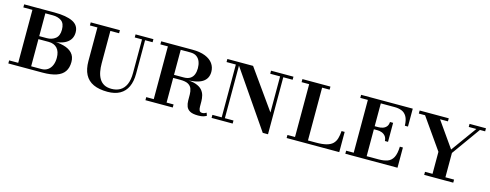

<svg xmlns="http://www.w3.org/2000/svg" viewBox="-24 -1052 4097 1605"><g transform="rotate(15 2025.0 -249.0)"><path d="M42.5 0V-26.5H321Q353 -26.5 375.8 -42.2Q398.5 -58 410.2 -85.8Q422 -113.5 422 -149.5Q422 -204 395.5 -232.8Q369 -261.5 321 -261.5H221.5V-277.5H338Q400 -277.5 447.8 -265Q495.5 -252.5 522.2 -223.8Q549 -195 549 -148Q549 -97.5 526.5 -64.8Q504 -32 457 -16Q410 0 338 0ZM121 0V-511.5H233V0ZM221.5 -270.5V-287.5H297.5Q342 -287.5 372.2 -311.2Q402.5 -335 402.5 -388Q402.5 -443 372.2 -464Q342 -485 297.5 -485H42.5V-511.5H304.5Q408.5 -511.5 463.8 -484.2Q519 -457 519 -396Q519 -334.5 467.5 -302.5Q416 -270.5 304.5 -270.5Z M903.5 14.5Q830 14.5 781.2 -8Q732.5 -30.5 708.2 -76.8Q684 -123 684 -193V-510H796V-202.5Q796 -165.5 802.2 -132Q808.5 -98.5 823.5 -72.8Q838.5 -47 864.2 -32.5Q890 -18 929.5 -18Q971.5 -18 1003.2 -36.2Q1035 -54.5 1052.5 -93.2Q1070 -132 1070 -193V-510H1096.5V-193Q1096.5 -127 1075 -80.5Q1053.5 -34 1010.5 -9.8Q967.5 14.5 903.5 14.5ZM619 -483.5V-510H871.5V-483.5ZM1007 -483.5V-510H1161.5V-483.5Z M1366.5 -251.5V-266.5H1489Q1523.5 -266.5 1544.2 -280Q1565 -293.5 1574.2 -317Q1583.5 -340.5 1583.5 -371Q1583.5 -401.5 1574.2 -426.8Q1565 -452 1544.2 -467.5Q1523.5 -483 1489 -483H1229V-509.5H1499.5Q1566 -509.5 1610.8 -491.5Q1655.5 -473.5 1677.8 -442.2Q1700 -411 1700 -371Q1700 -311 1652 -281.2Q1604 -251.5 1496 -251.5ZM1229 0V-26.5H1465.5V0ZM1294 0V-509.5H1405V0ZM1686.5 10Q1639 10 1615.5 -3.5Q1592 -17 1583.8 -39.5Q1575.5 -62 1575.2 -88.8Q1575 -115.5 1574.8 -142Q1574.5 -168.5 1566.8 -190.8Q1559 -213 1536 -226.5Q1513 -240 1465.5 -240H1366.5V-254H1502Q1562.5 -254 1598.5 -241.2Q1634.5 -228.5 1652.5 -207.8Q1670.5 -187 1676.8 -162Q1683 -137 1683.2 -112Q1683.5 -87 1683.5 -66.2Q1683.5 -45.5 1689.8 -32.8Q1696 -20 1714.5 -20Q1725 -20 1733.5 -23.2Q1742 -26.5 1750.5 -31.5L1759 -6.5Q1747 0 1731.2 5Q1715.5 10 1686.5 10Z M2247 10 1890 -510H2024L2265 -171V-510H2292.5V10ZM1801.5 0V-26.5H1984V0ZM1882 0V-483.5H1801.5V-510H1909.5V0ZM2179.5 -483.5V-510H2373.5V-483.5Z M2451 0V-26.5H2516.5V-483.5H2451V-510H2693.5V-483.5H2628.5V-26.5H2698Q2754 -26.5 2788.8 -36Q2823.5 -45.5 2842.2 -64.2Q2861 -83 2869 -110.8Q2877 -138.5 2879.5 -175H2906.5V0Z M3251 -188.5Q3249.5 -214.5 3237 -230Q3224.5 -245.5 3206 -252.5Q3187.5 -259.5 3167.5 -259.5H3112.5V-286H3167.5Q3187.5 -286 3206 -292Q3224.5 -298 3237 -312.5Q3249.5 -327 3251 -353H3278V-188.5ZM3384 -175H3410.5V0H2959V-26.5H3024.5V-483.5H2959V-510H3406V-355H3379Q3377.5 -406.5 3361 -434.5Q3344.5 -462.5 3317.5 -473Q3290.5 -483.5 3257 -483.5H3136.5V-26.5H3241.5Q3285 -26.5 3316.2 -37.8Q3347.5 -49 3364.8 -81.2Q3382 -113.5 3384 -175Z M3706.5 0V-217L3501 -510H3630.5L3804 -263L3981.5 -508.5L4012 -508L3818 -237V0ZM3641.5 0V-26.5H3893V0ZM3465.5 -483.5V-510H3717.5V-483.5ZM3897.5 -483.5V-510H4039.5V-483.5Z"/></g></svg>

Font: Bodoni Moda SC 9pt Medium
Style: Regular
Weight: 500
Designer: Owen Earl
Foundry: indestructible type
Version: Version 2.005